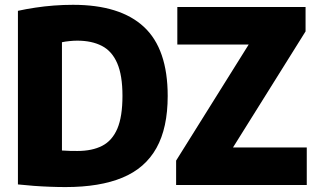

<svg xmlns="http://www.w3.org/2000/svg" viewBox="-20 -769 1319 798"><path d="M252.5 8.5Q222 8.5 188.2 7.2Q154.5 6 120.5 3.5Q86.5 1 54.5 -2.5V-724Q88.5 -731.5 126.5 -737.2Q164.5 -743 204.2 -746Q244 -749 283.5 -749Q479.5 -749 578.2 -657.2Q677 -565.5 677 -370Q677 -237.5 630.2 -153.8Q583.5 -70 489.2 -30.8Q395 8.5 252.5 8.5ZM301.5 -141.5Q363 -141.5 404.8 -163Q446.5 -184.5 467.8 -234.5Q489 -284.5 489 -370.5Q489 -456 467.2 -506.2Q445.5 -556.5 403.5 -578.2Q361.5 -600 301 -600Q286.5 -600 268.8 -598.2Q251 -596.5 237.5 -593.5V-143.5Q256 -142 271.8 -141.8Q287.5 -141.5 301.5 -141.5ZM712 0V-101.5L1034 -616.5L1035 -584H717V-740H1250V-638.5L928 -123.5L927 -156H1255V0Z"/></svg>

Font: Encode Sans SC SemiCondensed ExtraBold
Style: Regular
Weight: 800
Width: 4
Designer: Multiple Designers
Foundry: Impallari Type
Version: Version 3.002